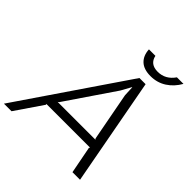

<svg xmlns="http://www.w3.org/2000/svg" viewBox="-312 -1184 1365 1365"><g transform="rotate(45 370.5 -501.0)"><path d="M207 -278.8H586.9L581.1 -286.1L512.2 -650.9L508.8 -727.1H506.8L464.8 -650.9L215.8 -285.2ZM560.1 -810.1 710.9 0H634.8L595.2 -205.1L600.1 -211.9H161.1L162.1 -205.1L22 0H-54.2L498 -810.1ZM683.1 -1002H749Q715.8 -942.9 663.1 -908.9Q610.4 -875 543.9 -875Q476.1 -875 440.4 -908.7Q404.8 -942.4 401.9 -1002H466.8Q481.4 -933.1 558.1 -933.1Q635.7 -933.1 683.1 -1002Z"/></g></svg>

Font: Sinkin Sans 300 Light Italic
Style: Regular
Weight: 300
Italic angle: -112°
Designer: Keith Bates
Foundry: K-Type
Version: Sinkin Sans (version 1.0)  by Keith Bates   •   © 2014   www